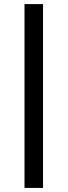

<svg xmlns="http://www.w3.org/2000/svg" viewBox="-20 -815 331 941"><path d="M100.1 106V-794.9H190.9V106Z"/></svg>

Font: PoppinsZ
Style: Regular
Weight: 400
Designer: Ninad Kale (Devanagari), Jonny Pinhorn (Latin)
Foundry: Indian Type Foundry
Version: Version 3.002;FEAKit 1.0